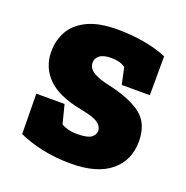

<svg xmlns="http://www.w3.org/2000/svg" viewBox="-104 -633 716 739"><g transform="rotate(20 254.0 -263.5)"><path d="M261.7 10.3Q199.2 10.3 145.3 -1.2Q91.3 -12.7 47.9 -32.7L45.9 -197.3H161.6L181.2 -120.6Q191.4 -114.3 207.5 -109.6Q223.6 -105 246.1 -105Q287.6 -105 303.2 -116.2Q318.8 -127.4 318.8 -144.5Q318.8 -161.1 301 -175Q283.2 -189 225.1 -199.7Q132.3 -217.8 88.4 -261.5Q44.4 -305.2 44.4 -370.6Q44.4 -415 64.9 -452.6Q85.4 -490.2 132.1 -513.4Q178.7 -536.6 256.8 -536.6Q316.4 -536.6 370.4 -526.4Q424.3 -516.1 459 -500.5L458.5 -341.3H343.3L328.6 -409.7Q317.4 -417.5 303.2 -421.4Q289.1 -425.3 271.5 -425.3Q238.8 -425.3 223.6 -413.6Q208.5 -401.9 208.5 -383.3Q208.5 -372.6 215.1 -361.8Q221.7 -351.1 241.2 -341.3Q260.7 -331.5 298.3 -323.2Q388.7 -303.2 434.3 -267.6Q480 -231.9 480 -159.2Q480 -81.1 424.1 -35.4Q368.2 10.3 261.7 10.3Z"/></g></svg>

Font: Roboto Slab LO Black
Style: Regular
Weight: 900
Designer: Google
Version: Version 2.000